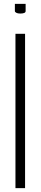

<svg xmlns="http://www.w3.org/2000/svg" viewBox="-20 -975 210 995"><path d="M57.1 -955.1H112.8V-917.5Q112.8 -904.8 85 -904.8Q71.8 -904.8 64.5 -908.7Q57.1 -912.6 57.1 -917.5ZM60.1 -799.8H109.9V0H60.1Z"/></svg>

Font: Reswysokr
Style: Regular
Weight: 500
Version: Version 0.984